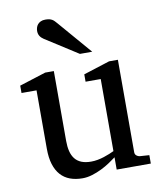

<svg xmlns="http://www.w3.org/2000/svg" viewBox="-84 -800 736 879"><g transform="rotate(-10 284.5 -360.5)"><path d="M389.2 0V-57.1Q376.5 -47.4 358.2 -35.2Q339.8 -22.9 318.6 -12.5Q297.4 -2 274.2 5.1Q251 12.2 229 12.2Q196.8 12.2 171.1 2.7Q145.5 -6.8 127.7 -26.6Q109.9 -46.4 100.3 -76.9Q90.8 -107.4 90.8 -149.9V-420.9H21V-455.1L144 -494.1H184.1V-168.9Q184.1 -142.6 189.2 -121.6Q194.3 -100.6 205.8 -85.9Q217.3 -71.3 235.8 -63.7Q254.4 -56.2 280.8 -56.2Q295.9 -56.2 311.5 -59.1Q327.1 -62 341.3 -66.7Q355.5 -71.3 367.9 -76.4Q380.4 -81.5 389.2 -85.9V-420.9H318.8V-455.1L440.9 -494.1H481.9V-64Q481.9 -54.7 488.5 -48.8Q495.1 -43 503.9 -42L547.9 -39.1V0ZM315.4 -550.8 163.6 -647.9Q152.8 -654.8 146.7 -664.6Q140.6 -674.3 140.6 -688Q140.6 -695.8 143.1 -703.9Q145.5 -711.9 150.9 -718.3Q156.2 -724.6 165 -728.8Q173.8 -732.9 186.5 -732.9Q197.3 -732.9 204.6 -731.2Q211.9 -729.5 217.8 -726.1Q223.6 -722.7 228.5 -717.5Q233.4 -712.4 238.8 -706.1L372.6 -550.8Z"/></g></svg>

Font: BabelStone Ogham Pictish
Style: Italic
Weight: 400
Italic angle: -30°
Designer: Andrew West
Foundry: BabelStone
Version: Version 1.02 March 14, 2022